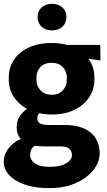

<svg xmlns="http://www.w3.org/2000/svg" viewBox="-20 -761 557 995"><path d="M0 0ZM314.5 -113.3Q401.9 -113.3 449.2 -74.2Q496.6 -35.2 496.6 34.7Q496.6 65.4 479.2 97.2Q461.9 128.9 428.5 155.3Q395 181.6 346.7 197.8Q298.3 213.9 235.8 213.9Q159.7 213.9 106.9 195.1Q54.2 176.3 26.9 145.5Q-0.5 114.7 -0.5 79.1Q-0.5 49.8 11.7 26.9Q23.9 3.9 43.9 -13.2Q64 -30.3 87.9 -41.5Q66.4 -64 66.4 -102.5Q66.4 -135.7 82.3 -158.7Q98.1 -181.6 120.1 -196.8Q75.2 -221.2 50.3 -260.7Q25.4 -300.3 25.4 -347.7V-358.4Q25.4 -438.5 86.2 -488.3Q147 -538.1 247.6 -538.1Q291.5 -538.1 327.6 -528.3H499.5L500.5 -447.8L439.5 -456.1Q469.2 -414.1 469.2 -358.4V-347.7Q469.2 -297.4 442.1 -256.6Q415 -215.8 365.5 -191.7Q315.9 -167.5 248.5 -167.5Q214.4 -167.5 183.6 -174.3Q173.3 -164.1 173.3 -148.4Q173.3 -133.8 181.4 -126.2Q189.5 -118.7 203.4 -116Q217.3 -113.3 233.9 -113.3ZM168.9 -358.9V-346.7Q168.9 -315.9 189.9 -293Q210.9 -270 248.5 -270Q285.2 -270 305.7 -293Q326.2 -315.9 326.2 -346.7V-358.9Q326.2 -392.1 305.2 -413.8Q284.2 -435.5 247.6 -435.5Q210.4 -435.5 189.7 -413.8Q168.9 -392.1 168.9 -358.9ZM235.8 103.5Q277.3 103.5 303 94.5Q328.6 85.4 340.8 71.5Q353 57.6 353 43.5Q353 32.2 348.1 21.7Q343.3 11.2 330.6 4.4Q317.9 -2.4 293.9 -2.4H202.6Q180.7 -2.4 160.2 -5.9Q136.2 10.7 136.2 43Q136.2 67.4 160.6 85.4Q185.1 103.5 235.8 103.5ZM249.5 -741.2Q283.7 -741.2 304 -721.9Q324.2 -702.6 324.2 -672.4Q324.2 -642.6 304 -623Q283.7 -603.5 249.5 -603.5Q215.3 -603.5 195.1 -623Q174.8 -642.6 174.8 -672.4Q174.8 -702.6 195.1 -721.9Q215.3 -741.2 249.5 -741.2Z"/></svg>

Font: Robert Sans Black
Style: Regular
Weight: 900
Designer: Christian Robertson (extended by Adam Twardoch)
Foundry: Google
Version: Version 12.135;April 2, 2019;FontCreator 11.5.0.2425 64-bit;